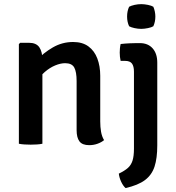

<svg xmlns="http://www.w3.org/2000/svg" viewBox="-20 -712 870 951"><path d="M124 -500Q159.5 -500 174.8 -477.8Q190 -455.5 190 -416V0Q178.5 2.5 163 3.5Q147.5 4.5 132 4.5Q116.5 4.5 101 3.5Q85.5 2.5 73.5 0V-493.5L80 -500ZM476.5 -110.5Q476.5 -83.5 480.5 -59.8Q484.5 -36 495.5 -18Q482.5 -7 463 0Q443.5 7 422 7Q387.5 7 373.5 -11.8Q359.5 -30.5 359.5 -67V-310.5Q359.5 -356 347.8 -377.5Q336 -399 302.5 -399Q280 -399 253 -387.8Q226 -376.5 201.5 -355.2Q177 -334 161 -303.5V-413Q195 -450 241.5 -477Q288 -504 342 -504Q388.5 -504 418.2 -482Q448 -460 462.2 -422Q476.5 -384 476.5 -336.5ZM759 8Q759 71.5 745.5 113Q732 154.5 698 180Q664 205.5 602 219.5Q590 209 580.5 189Q571 169 568.5 148Q597.5 134 613.5 119.8Q629.5 105.5 636.5 83.2Q643.5 61 643.5 24.5V-357Q643.5 -383.5 633.8 -397Q624 -410.5 599 -410.5H577.5Q573 -430 573 -451.5Q573 -461.5 574 -472.2Q575 -483 577.5 -494Q599.5 -496.5 621.8 -497.5Q644 -498.5 657 -498.5H672.5Q713 -498.5 736 -472.5Q759 -446.5 759 -402ZM609.5 -630Q609.5 -657 619.5 -678.5Q629.5 -684 646.5 -687.8Q663.5 -691.5 679.5 -691.5Q695 -691.5 713 -687.8Q731 -684 739.5 -678.5Q744 -668.5 746.8 -655.2Q749.5 -642 749.5 -630Q749.5 -603.5 739.5 -582Q731 -576.5 713 -572.8Q695 -569 679.5 -569Q663.5 -569 646.2 -572.8Q629 -576.5 619.5 -582Q609.5 -603.5 609.5 -630Z"/></svg>

Font: Signika Medium
Style: Regular
Weight: 500
Designer: Anna Giedry
Foundry: Anna Giedry
Version: Version 2.000